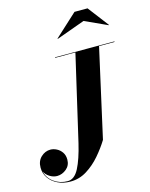

<svg xmlns="http://www.w3.org/2000/svg" viewBox="-178 -1086 946 1208"><g transform="rotate(-15 295.0 -481.5)"><path d="M468 -924.5 283 -857.5 281 -859.5 428 -994.5H513L616 -859.5L614.5 -857.5ZM235.5 -750H622.5V-746.5H521.5L392.5 -170Q364 -123.5 324.2 -77.2Q284.5 -31 235.2 -0.2Q186 30.5 129 30.5Q82 30.5 45.5 12.8Q9 -5 -11.5 -35Q-32 -65 -32 -102.5Q-32 -145.5 -5 -171Q22 -196.5 56.5 -196.5Q76.5 -196.5 96.8 -186.2Q117 -176 130.5 -156.5Q144 -137 144 -109Q144 -71 116.8 -48.2Q89.5 -25.5 56.5 -25Q31 -25 7.8 -39.8Q-15.5 -54.5 -25.5 -76.5Q-15.5 -32 23.2 -4.2Q62 23.5 112 23.5Q156 23.5 185.5 -33.5Q215 -90.5 238.5 -190L367.5 -746.5H235.5Z"/></g></svg>

Font: Bodoni* 48pt
Style: Bold Italic
Weight: 700
Italic angle: -13°
Version: Version 2.3